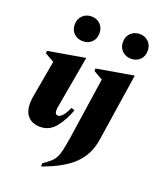

<svg xmlns="http://www.w3.org/2000/svg" viewBox="-169 -815 943 1145"><g transform="rotate(20 302.5 -242.0)"><path d="M211 -557Q177 -557 154.5 -578.5Q132 -600 132 -635Q132 -670 154.5 -692Q177 -714 211 -714Q245 -714 267 -692Q289 -670 289 -635Q289 -600 267 -578.5Q245 -557 211 -557ZM147 10Q88 10 60.5 -30Q33 -70 47 -150L88 -381L30 -414V-430L262 -470H265L205 -131Q202 -113 206.5 -101Q211 -89 223 -89Q236 -89 251 -104.5Q266 -120 284 -160L306 -153Q279 -80 241 -35Q203 10 147 10ZM517 -557Q483 -557 460.5 -578.5Q438 -600 438 -635Q438 -670 460.5 -692Q483 -714 517 -714Q551 -714 573 -692Q595 -670 595 -635Q595 -600 573 -578.5Q551 -557 517 -557ZM233 230V210Q260 191 277.5 176Q295 161 305.5 141.5Q316 122 323 91Q330 60 338 10L396 -381L338 -414V-430L570 -470H573L507 -39Q493 56 429 119.5Q365 183 233 230Z"/></g></svg>

Font: Spectral ExtraBold
Style: Italic
Weight: 800
Italic angle: -10°
Designer: Jean-Baptiste Levee
Foundry: Production Type
Version: Version 2.001